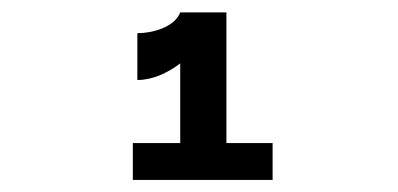

<svg xmlns="http://www.w3.org/2000/svg" viewBox="-20 -848 660 318"><path d="M207.5 -793V-715.5C232.5 -715.5 257.5 -727 278.5 -743V-611H200V-550H431.5V-611H355V-827.5H278.5C269 -802.5 231.5 -793 207.5 -793Z"/></svg>

Font: Monaspace Neon
Style: Bold
Weight: 700
Designer: Riley Cran & the Lettermatic Team
Foundry: Lettermatic
Version: Version 1.200 (Monaspace Neon)